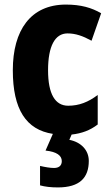

<svg xmlns="http://www.w3.org/2000/svg" viewBox="-20 -630 487 839"><path d="M368 73C368 26 334 -9 283 -19L293 -42C337 -47 373 -60 407 -86V-215C366 -184 326 -168 278 -168C221 -168 190 -219 190 -323C190 -428 220 -484 275 -484C310 -484 342 -473 380 -452L422 -572C381 -596 334 -610 268 -610C114 -610 36 -498 36 -323C36 -152 94 -63 211 -45L179 28C228 33 250 50 250 74C250 95 236 104 216 104C199 104 176 100 155 95V180C177 186 202 189 233 189C329 189 368 146 368 73Z"/></svg>

Font: Noto Sans Tamil UI Condensed ExtraBold
Style: Regular
Weight: 800
Width: 3
Designer: Jelle Bosma - Monotype Design Team
Foundry: Monotype Imaging Inc.
Version: Version 2.004